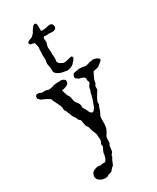

<svg xmlns="http://www.w3.org/2000/svg" viewBox="-278 -938 1046 1276"><g transform="rotate(-30 245.0 -300.0)"><path d="M66.4 218.3Q66.4 216.3 66.4 214.4Q66.4 212.4 66.4 210.9Q67.4 205.6 69.3 202.1Q71.3 191.9 79.6 184.1Q87.4 176.8 103.5 172.4Q105 171.9 108.4 170.9Q102.5 172.4 114.7 169.9Q122.1 168.5 120.6 168.9Q122.1 168.9 122.8 168.9Q123.5 168.9 124 168.9L141.6 172.4L151.9 168.9Q154.3 168.9 156.2 168.5Q157.7 168.5 159.4 168.5Q161.1 168.5 164.1 168.5Q173.8 168.5 175.8 168Q179.2 167.5 180.7 165Q185.1 159.2 187 155.3Q189.9 149.4 190.9 147Q192.9 142.6 193.8 138.2Q194.8 134.3 196.8 127Q196.8 125.5 197.3 124Q197.3 122.1 198.2 118.2Q198.2 116.7 198.5 115Q198.7 113.3 198.7 111.8Q199.7 107.9 199.7 107.4Q199.7 106.4 202.1 100.6Q200.2 104 207.5 89.4Q212.9 78.6 212.9 78.6Q218.8 68.4 216.8 71.3L213.4 51.3Q217.8 45.4 221.7 35.6Q224.6 29.3 224.6 18.6Q224.6 16.6 224.1 15.1Q223.6 13.7 223.6 12.2Q223.6 6.3 223.1 2.4Q223.1 -4.4 222.7 -7.8Q220.7 -21.5 221.7 -16.6Q221.2 -19 221.2 -21Q221.2 -22.9 219.2 -26.9Q218.3 -29.8 215.3 -36.6Q212.4 -43.5 210.9 -46.4Q209 -50.8 209 -53.2Q208.5 -53.2 207 -58.6Q206.1 -61 205.3 -63.5Q204.6 -65.9 204.1 -68.8Q202.6 -71.8 202.1 -74.2Q201.7 -76.7 201.2 -79.1Q199.7 -84 199.7 -85L184.6 -110.8Q184.6 -110.8 184.3 -111.8Q184.1 -112.8 184.1 -114.3Q184.1 -116.7 183.1 -121.6Q183.1 -124 182.1 -128.9Q181.2 -132.3 180.7 -133.3Q180.7 -140.1 179.7 -144Q179.2 -147 179 -148.7Q178.7 -150.4 178.7 -150.4Q177.7 -152.3 175.8 -154.3Q173.3 -156.7 170.9 -159.2Q169.4 -160.2 168.2 -161.1Q167 -162.1 166 -163.6Q164.6 -164.1 164.1 -164.8Q163.6 -165.5 163.6 -165.5L157.2 -183.1L141.6 -205.6L124 -250.5Q123.5 -251 121.1 -255.9Q119.6 -257.8 119.4 -259.3Q119.1 -260.7 119.1 -260.7Q117.7 -262.2 116.2 -263.2Q114.3 -265.1 114.3 -266.1Q113.8 -266.1 113.3 -270.5Q112.8 -272.9 112.8 -278.3Q112.3 -281.2 112.3 -286.1Q111.8 -288.6 111.8 -290.5Q110.4 -297.9 106 -307.1Q101.1 -318.8 98.1 -324.7Q92.3 -336.4 89.4 -341.8Q86.9 -346.2 85 -350.1Q83 -354 81.5 -357.9Q81.5 -356.9 80.6 -362.8Q79.6 -366.2 78.6 -367.7Q78.6 -369.6 76.7 -371.6Q74.7 -373.5 71.8 -375.5Q60.1 -385.3 43 -392.6Q31.7 -396.5 10.7 -406.7L6.3 -413.1Q3.9 -417 0.5 -418.5Q-3.4 -420.4 -3.4 -423.8Q-3.4 -439.9 2.4 -445.3Q7.3 -449.7 17.1 -449.7Q25.4 -449.7 31.2 -447.8Q42.5 -442.4 45.9 -440.9Q46.4 -440.9 47.9 -441.2Q49.3 -441.4 51.3 -441.4Q54.2 -441.9 61.5 -441.9Q68.4 -441.9 71.8 -441.4Q74.2 -441.4 75.9 -441.2Q77.6 -440.9 78.6 -440.9L90.8 -436H103.5Q103.5 -436 104.5 -436.3Q105.5 -436.5 107.4 -437Q112.3 -438 115.2 -438.5Q116.7 -438.5 118.7 -439Q120.6 -439.5 122.6 -439.9Q126.5 -440.9 126.5 -440.9Q128.9 -441.9 134.8 -443.8Q141.6 -444.8 144 -445.8Q149.4 -446.3 152.3 -447.3Q155.3 -447.8 157.2 -447.8H178.7L191.4 -449.7Q195.8 -449.7 201.7 -448.2Q208 -446.3 212.4 -443.8Q217.8 -440.4 221.2 -437.5Q224.6 -433.1 224.6 -430.7Q224.6 -429.2 223.6 -419.4Q222.7 -411.6 219.2 -408.2Q211.9 -399.9 203.1 -396.5Q193.4 -392.6 191.4 -392.6L183.1 -390.1Q180.2 -388.7 175.8 -389.6Q171.9 -390.1 168.5 -386.7Q169.9 -379.4 170.4 -377.4Q172.4 -369.1 173.8 -366.7Q174.3 -363.8 175.3 -361.6Q176.3 -359.4 177.2 -357.4Q178.7 -353.5 178.7 -353Q178.7 -349.1 181.2 -344.2Q182.1 -342.3 183.1 -340.3Q184.1 -338.4 185.5 -336.9Q186.5 -334.5 187.7 -332.8Q189 -331.1 190.4 -329.1Q193.4 -324.2 194.3 -321.3L199.7 -290.5Q201.2 -283.2 204.6 -278.3Q207 -274.4 212.9 -266.6Q215.3 -263.2 221.2 -255.4Q225.6 -249 226.6 -242.7Q226.6 -242.7 226.8 -241.5Q227.1 -240.2 227.1 -238.8Q227.1 -236.3 227.3 -234.4Q227.5 -232.4 227.5 -230.5Q227.5 -228 227.8 -226.1Q228 -224.1 228 -222.2Q228.5 -218.3 229.5 -218.3Q229.5 -218.3 231.9 -213.4Q233.9 -210.4 235.8 -208.5Q234.4 -209.5 238.3 -203.6Q239.7 -199.2 241.7 -197.8L248.5 -183.1Q251.5 -175.8 252 -174.8Q253.9 -169.4 256.3 -169.4Q259.8 -164.1 263.7 -162.1Q267.6 -160.2 271 -160.2Q273.9 -160.2 277.8 -162.1Q281.2 -163.6 284.7 -169.4Q284.2 -168.5 287.6 -173.3Q292 -177.7 293.5 -178.7L294.4 -181.6Q294.4 -181.6 295.4 -183.6Q295.9 -184.1 295.9 -185.5Q299.8 -194.8 306.6 -214.4Q309.1 -221.7 311.8 -229.2Q314.5 -236.8 317.4 -245.1Q317.4 -248.5 318.4 -251.5Q318.8 -256.8 321.3 -258.3Q321.3 -258.3 321.5 -259Q321.8 -259.8 321.8 -261.2Q321.8 -262.2 322 -263.7Q322.3 -265.1 322.3 -266.6Q322.3 -268.1 322.5 -269.5Q322.8 -271 322.8 -272.5Q322.8 -273.9 323.2 -274.7Q323.7 -275.4 323.7 -275.4L331.1 -295.4Q331.1 -295.4 332 -298.3Q332 -300.3 333 -303.2Q333.5 -305.2 333.5 -308.1Q334 -309.6 334 -311Q335 -314.9 338.4 -320.8Q344.2 -329.6 344.2 -329.6Q348.1 -335.4 349.6 -338.4Q352.1 -343.3 352.1 -348.1Q351.1 -349.1 350.6 -350.6Q350.1 -352.1 349.1 -353.5Q347.7 -356.4 346.7 -357.9V-377.9Q346.7 -377.4 343.3 -382.8Q339.4 -387.2 337.9 -388.2Q339.4 -387.7 332 -390.6Q327.1 -393.1 324.2 -394Q322.3 -394 315.9 -396.5Q312 -397.9 309.6 -397.9Q304.7 -397.9 302.7 -399.9Q301.3 -400.4 300.8 -401.1Q300.3 -401.9 300.3 -401.9L284.7 -413.1Q281.7 -419.4 281.7 -423.8Q281.7 -429.7 284.7 -435.1Q286.1 -438.5 290 -445.3Q293.9 -447.8 301.8 -449.7Q306.6 -451.2 311.5 -451.2Q313.5 -451.2 315.4 -451.4Q317.4 -451.7 319.8 -452.1Q322.3 -452.1 326.2 -454.1L337.9 -455.6Q337.9 -455.6 339.1 -455.6Q340.3 -455.6 343.3 -455.6Q345.2 -455.6 353 -454.6Q355.5 -454.6 357.7 -454.3Q359.9 -454.1 362.8 -454.1Q367.7 -453.1 368.2 -453.1L383.8 -449.7Q393.1 -449.7 403.3 -453.1Q405.3 -453.6 423.3 -460H434.1Q434.1 -460.4 438.5 -461.4Q444.3 -462.4 444.3 -462.4Q444.3 -463.4 445.8 -463.4Q446.3 -463.4 446.8 -463.4Q447.3 -463.4 447.8 -463.4Q449.7 -463.4 459.5 -461.4Q469.2 -458.5 474.1 -456.1Q481 -453.1 486.3 -448.7Q491.7 -444.3 491.7 -439.5Q491.7 -434.1 488.3 -431.6Q481.9 -425.3 481.9 -425.3L463.4 -410.6Q457.5 -404.8 452.1 -402.8Q446.3 -399.9 440.4 -398.4Q435.5 -397.5 428.2 -396Q424.3 -395.5 414.1 -393.6Q406.2 -381.3 400.4 -368.2Q397 -359.9 389.2 -343.3Q389.2 -341.8 388.2 -336.9Q387.2 -333.5 386.2 -332.5Q386.2 -332.5 386 -331.8Q385.7 -331.1 385.7 -330.1Q385.7 -327.1 385.3 -325.2Q384.8 -323.7 384.8 -320.3Q383.8 -317.9 383.8 -317.9Q383.8 -316.4 381.8 -314.5Q377 -307.1 378.4 -309.1Q377.4 -307.6 376.5 -306.2Q375.5 -304.7 375 -303.2Q374 -301.8 373.8 -301Q373.5 -300.3 373.5 -300.3V-275.4Q373 -275.4 371.6 -272.5Q371.1 -271.5 368.2 -266.6Q366.2 -262.7 365.2 -261.2Q363.8 -259.8 363 -259Q362.3 -258.3 362.3 -258.3Q353.5 -243.2 346.7 -231.9Q337.4 -216.3 334 -202.6V-185.5Q334 -184.1 332 -180.2Q330.1 -176.3 329.6 -176.3Q323.7 -165 322.8 -157.7Q320.8 -147.9 317.4 -141.1L303.2 -112.8Q301.3 -100.1 300.8 -93.8Q300.8 -88.4 300.8 -83.3Q300.8 -78.1 300.8 -73.2Q300.8 -67.9 300.5 -62.7Q300.3 -57.6 300.3 -53.2Q299.3 -40.5 298.3 -33.2Q296.4 -20.5 290.5 -9.8Q283.7 1.5 278.8 12.2Q278.8 12.2 276.4 14.6Q274.4 16.1 274.4 17.1Q272.5 20 270.5 25.9Q269.5 29.8 268.6 31.7Q268.6 33.2 267.6 41Q267.6 43.9 267.3 47.4Q267.1 50.8 267.1 53.7Q267.1 57.1 266.8 60.3Q266.6 63.5 266.6 66.4Q266.6 69.3 266.6 71.5Q266.6 73.7 266.6 74.7Q261.2 78.6 259.3 85.4Q256.8 92.8 256.3 101.6Q255.4 106.4 254.4 118.2Q253.4 127 251.5 132.3L238.3 149.4Q236.8 150.9 236.8 155.8Q235.8 163.6 235.8 162.6Q234.4 164.1 232.4 167.5Q231 169.9 227.5 175.8Q226.1 178.7 224.4 182.1Q222.7 185.5 221.2 189.9Q221.2 189.9 220.7 190.7Q220.2 191.4 220.2 192.9Q219.7 194.8 217.8 198.7Q216.8 200.2 216.3 201.7Q215.8 203.1 215.3 204.6Q213.9 207.5 213.4 208Q211.9 214.8 208.5 216.3Q203.6 219.2 199.7 222.7Q198.2 224.1 197.3 225.1Q196.3 226.1 195.8 226.6Q194.3 228 193.4 230Q191.9 231.4 190.9 232.9Q190.9 232.4 187.5 237.3Q180.7 246.6 172.4 247.6Q164.1 249 154.3 252L144.5 259.3Q139.2 261.2 133.8 261.2Q130.4 261.7 124 261.7Q114.3 261.7 105 258.8Q94.2 255.9 86.4 250Q78.1 245.6 71.8 236.3Q66.4 228 66.4 218.3ZM174.8 -622.1 172.9 -655.8 174.8 -690.9V-701.2Q173.8 -699.2 175.8 -705.1Q176.8 -708 176.8 -709Q176.8 -719.7 173.3 -729Q169.9 -740.7 168.9 -749.5Q165.5 -751.5 159.2 -752.9Q154.3 -753.4 147 -755.4Q140.1 -756.8 136.2 -759.8Q131.8 -762.7 131.8 -769Q131.8 -775.9 136.2 -779.8Q141.6 -783.7 147.9 -785.6Q152.3 -787.6 161.1 -790.5Q167.5 -792.5 172.4 -796.4Q175.3 -798.8 182.1 -805.7Q186.5 -809.6 189.9 -814Q191.4 -816.4 193.1 -819.8Q194.8 -823.2 197.3 -827.6Q200.2 -833.5 207.5 -843.3Q211.9 -849.6 218.8 -856.4Q224.1 -861.8 231 -861.8Q235.4 -861.8 237.3 -859.9Q237.8 -858.9 241.7 -854.5Q242.7 -852.5 243.7 -847.7Q244.6 -842.8 244.6 -840.3V-801.3L246.6 -798.8H262.2Q268.1 -798.8 277.8 -799.8Q291 -802.7 291 -802.7Q295.4 -803.7 303.2 -805.7Q311 -806.6 315.9 -806.6Q325.2 -806.6 331.5 -799.8Q337.9 -792.5 337.9 -782.7Q337.9 -773.9 335.4 -770Q333 -764.2 328.1 -761.7Q323.7 -758.8 317.4 -757.3Q308.6 -756.3 303.2 -756.3L280.8 -758.3L263.7 -756.3L247.6 -758.3Q242.7 -758.3 239.3 -753.9Q235.4 -750 235.4 -746.1L238.3 -720.7Q238.3 -715.8 236.8 -711.4Q235.8 -709 235.1 -706.8Q234.4 -704.6 233.9 -702.6Q234.4 -703.6 231 -693.4Q229.5 -688 229.5 -683.6V-677.2L232.4 -638.2Q231.4 -635.3 231.4 -634.3Q231 -632.8 231 -629.4Q231 -627.4 231.9 -624.5Q232.4 -623.5 232.4 -621.1Q233.4 -614.7 233.4 -602.1Q233.4 -590.8 232.9 -585.4Q231.4 -574.7 231 -570.3Q231 -570.3 231.9 -568.4Q232.4 -567.4 232.9 -566.4Q233.4 -565.4 234.4 -564.9Q234.4 -563.5 235.1 -562.7Q235.8 -562 236.3 -561Q238.3 -559.1 238.3 -559.1Q240.7 -555.2 244.1 -552.7Q245.6 -551.8 247.3 -550.8Q249 -549.8 251.5 -549.3Q252.9 -548.3 254.6 -547.6Q256.3 -546.9 258.8 -545.9Q262.7 -543.9 266.1 -541H279.3Q287.1 -541 293.9 -543Q302.2 -544.4 307.6 -546.4Q310.5 -546.9 313.7 -547.9Q316.9 -548.8 320.3 -549.8Q329.1 -551.8 333.5 -551.8Q336.9 -551.8 339.4 -547.4Q341.8 -543 341.8 -539.6Q341.8 -538.1 341.6 -537.4Q341.3 -536.6 341.3 -536.6Q341.3 -536.1 340.3 -534.2Q339.8 -533.7 339.4 -533Q338.9 -532.2 338.9 -532.2Q337.9 -531.2 335.9 -528.3L331.1 -521.5Q330.6 -521 329.8 -520.3Q329.1 -519.5 327.6 -518.1Q324.7 -514.2 322.8 -512.2Q319.3 -507.8 317.4 -506.3Q315.9 -504.4 313.5 -502Q309.1 -497.6 303.2 -495.1Q298.8 -492.7 289.1 -488.8Q279.3 -485.8 274.9 -485.4Q270 -483.9 263.7 -483.9L220.7 -492.2Q212.9 -495.1 208 -497.6Q203.1 -499.5 194.3 -505.4Q187.5 -509.8 182.6 -515.6Q177.2 -522.5 176.8 -528.3V-551.8Q175.3 -557.1 174.6 -562.5Q173.8 -567.9 172.9 -573.2Q170.4 -584.5 170.4 -594.7Z"/></g></svg>

Font: IM FELL English
Style: Regular
Weight: 400
Designer: Igino Marini
Foundry: Igino Marini
Version: 3.00